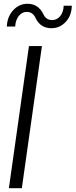

<svg xmlns="http://www.w3.org/2000/svg" viewBox="-20 -993 399 1013"><path d="M251 -844.2Q193.8 -844.2 168 -897Q153.8 -930.2 121.1 -930.2Q96.2 -930.2 79.1 -908.7Q62 -887.2 60.1 -853H16.1Q18.1 -904.8 49.6 -939Q81.1 -973.1 125 -973.1Q181.2 -973.1 208 -919.9Q222.2 -886.7 255.9 -887.2Q280.8 -887.2 297.9 -908.2Q314.9 -929.2 315.9 -962.9H358.9Q357.9 -911.1 326.9 -877.7Q295.9 -844.2 251 -844.2ZM132.8 -750H201.2L95.2 0H26.9Z"/></svg>

Font: Oakes Grotesk
Style: Light Italic
Weight: 300
Designer: Samuel Oakes
Foundry: Samuel Oakes
Version: Version 1.0 | wf-rip DC20170320